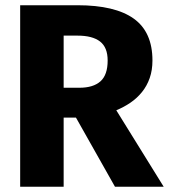

<svg xmlns="http://www.w3.org/2000/svg" viewBox="-20 -713 645 733"><path d="M562 -482Q562 -445 551.5 -415Q541 -385 522 -361.5Q503 -338 478 -321Q453 -304 424 -292L605 0H419L270 -264H223V0H57V-693H276Q419 -693 490.5 -642Q562 -591 562 -482ZM391 -482Q391 -532 362 -554.5Q333 -577 276 -577H223V-378H283Q336 -378 363.5 -402.5Q391 -427 391 -482Z"/></svg>

Font: Qzxlaeiskcpccdgjqmyffctclhy
Style: Regular
Weight: 700
Monospace: yes
Designer: Carrois Corporate & Edenspiekermann
Foundry: Carrois Corporate GbR & Edenspiekermann AG
Version: Version 2.001